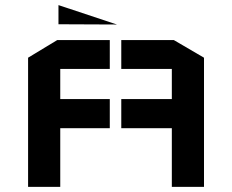

<svg xmlns="http://www.w3.org/2000/svg" viewBox="-20 -732 909 752"><path d="M90 -506 204 -575H410V-462H216V-344H410V-230H216V0H90V-506ZM779 -506 661 -575H455V-462H653V-344H455V-230H653V0H779V-506ZM438 -636 209 -637V-712Z"/></svg>

Font: Wallpoet
Style: Regular
Weight: 400
Designer: Lars Berggren
Foundry: Lars Berggren
Version: Version 1.000